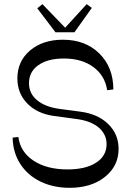

<svg xmlns="http://www.w3.org/2000/svg" viewBox="-20 -900 635 928"><path d="M316.9 7.8Q237.8 7.8 175.5 -22.5Q113.3 -52.7 77.9 -107.9Q42.5 -163.1 41 -234.9L68.8 -237.8Q78.1 -165.5 142.3 -123.3Q206.5 -81.1 306.2 -81.1Q394 -81.1 444.6 -113.8Q495.1 -146.5 495.1 -203.1Q495.1 -250.5 458 -282.7Q420.9 -314.9 354 -324.2L238.8 -339.8Q159.2 -351.1 111.6 -400.1Q64 -449.2 64 -521Q64 -604 125.2 -656Q186.5 -708 284.2 -708Q392.6 -708 460.2 -641.4Q527.8 -574.7 527.8 -467.8L498 -463.9Q487.3 -534.7 431.4 -575.9Q375.5 -617.2 289.1 -617.2Q210.9 -617.2 165.5 -585.2Q120.1 -553.2 120.1 -498Q120.1 -448.7 158.4 -416.3Q196.8 -383.8 265.1 -374L371.1 -359.9Q454.1 -348.6 503.7 -299.8Q553.2 -251 553.2 -180.2Q553.2 -97.7 487.1 -44.9Q420.9 7.8 316.9 7.8ZM248 -744.1 160.2 -859.9 185.1 -879.9 294.9 -766.1 398.9 -879.9 423.8 -861.8 339.8 -744.1Z"/></svg>

Font: Ribes
Style: Regular
Weight: 400
Designer: Luigi Gorlero
Foundry: Collletttivo
Version: Version 2.100;Glyphs 3.2 (3217)